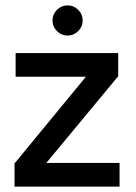

<svg xmlns="http://www.w3.org/2000/svg" viewBox="-20 -693 506 713"><path d="M34 0V-86L299 -408H38V-496H419V-410L152 -88H424V0ZM231 -561Q208 -561 191.5 -577.5Q175 -594 175 -617Q175 -640 191.5 -656.5Q208 -673 231 -673Q254 -673 270.5 -656.5Q287 -640 287 -617Q287 -594 270.5 -577.5Q254 -561 231 -561Z"/></svg>

Font: Firefly Display Medium
Style: Regular
Weight: 500
Designer: Colophon Foundry, Jonny Pinhorn
Foundry: Colophon Foundry
Version: Version 1.200; ttfautohint (v1.8.3)